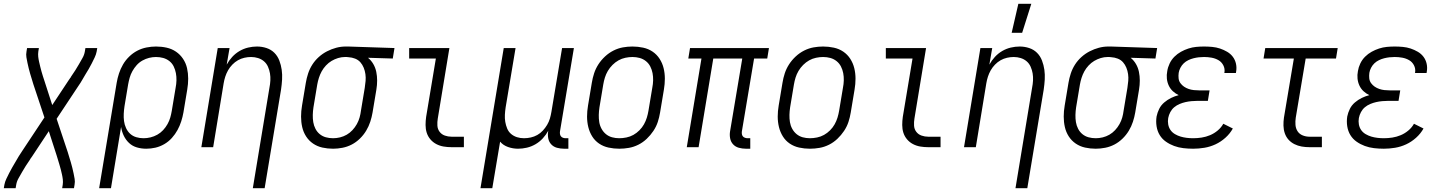

<svg xmlns="http://www.w3.org/2000/svg" viewBox="-46 -772 7566 1007"><path d="M-26 215 -23 197Q-20 181 -12.5 165.5Q-5 150 2.5 135Q10 120 18.5 105.5Q27 91 35.5 76.5Q44 62 52.5 47.5Q61 33 71 19L187 -156L129 -330Q125 -344 120.5 -358Q116 -372 112 -386Q108 -400 104.5 -414Q101 -428 98 -442.5Q95 -457 92.5 -471.5Q90 -486 93 -502L96 -520H158L155 -502Q153 -488 154.5 -474.5Q156 -461 159 -448Q162 -435 165 -422.5Q168 -410 171.5 -397.5Q175 -385 179 -372.5Q183 -360 187 -348L228 -221L316 -354Q318 -356 319 -358Q320 -360 322 -363H323Q324 -366 325.5 -368Q327 -370 328 -372Q339 -388 349 -403.5Q359 -419 368 -435Q377 -451 386.5 -467.5Q396 -484 399 -502L402 -520H464L461 -502Q458 -486 450.5 -470.5Q443 -455 435.5 -440Q428 -425 419.5 -410.5Q411 -396 402 -381.5Q393 -367 385 -352.5Q377 -338 367 -324L251 -149L309 25Q313 39 317.5 53Q322 67 326 81Q330 95 333.5 109Q337 123 340 137.5Q343 152 345.5 166.5Q348 181 345 197L342 215H280L283 197Q285 183 283.5 169.5Q282 156 279 143Q276 130 273 117.5Q270 105 266 92.5Q262 80 258.5 67.5Q255 55 251 43L210 -84L122 49Q120 51 119 53Q118 55 116 58H115Q114 61 112.5 63Q111 65 110 67Q99 83 89 98.5Q79 114 70 130Q61 146 51.5 162.5Q42 179 39 197L36 215Z M474 215 566 -338Q570 -362 578 -386.5Q586 -411 599 -433.5Q612 -456 631.5 -475Q651 -494 674 -506Q697 -518 722.5 -523Q748 -528 772 -528Q801 -528 828 -522Q855 -516 877 -501Q899 -486 914 -463.5Q929 -441 935 -414.5Q941 -388 941 -359.5Q941 -331 936 -302L916 -182Q912 -159 904.5 -135.5Q897 -112 885 -90Q873 -68 855.5 -48.5Q838 -29 815.5 -16Q793 -3 769 2.5Q745 8 721 8Q695 8 671.5 1Q648 -6 631 -22Q614 -38 603.5 -59.5Q593 -81 589 -106L536 215ZM707 -47Q725 -47 743.5 -51.5Q762 -56 779 -65.5Q796 -75 809.5 -89.5Q823 -104 832.5 -121Q842 -138 847 -155.5Q852 -173 855 -191L875 -311Q879 -331 879.5 -350.5Q880 -370 876.5 -388.5Q873 -407 865 -423.5Q857 -440 842.5 -451.5Q828 -463 810 -468Q792 -473 772 -473Q754 -473 736 -468.5Q718 -464 701 -454.5Q684 -445 671 -430.5Q658 -416 648.5 -399Q639 -382 634 -364Q629 -346 626 -329L607 -215Q604 -195 603 -175.5Q602 -156 604.5 -137Q607 -118 615 -100.5Q623 -83 636.5 -70.5Q650 -58 668.5 -52.5Q687 -47 707 -47Z M1280 215 1367 -311Q1371 -331 1372 -350Q1373 -369 1370 -387Q1367 -405 1359.5 -422Q1352 -439 1338.5 -450.5Q1325 -462 1307.5 -467.5Q1290 -473 1271 -473Q1253 -473 1235.5 -469Q1218 -465 1202 -456Q1186 -447 1172.5 -433Q1159 -419 1150 -403Q1141 -387 1135.5 -370Q1130 -353 1127 -335L1072 0H1010L1096 -520H1158L1143 -433Q1155 -455 1172 -473.5Q1189 -492 1210.5 -504.5Q1232 -517 1255.5 -522.5Q1279 -528 1302 -528Q1328 -528 1352 -520Q1376 -512 1393 -495Q1410 -478 1419 -454.5Q1428 -431 1431.5 -406Q1435 -381 1433.5 -355Q1432 -329 1428 -302L1342 215Z M1701 8Q1672 8 1645 2Q1618 -4 1596 -19Q1574 -34 1559.5 -56.5Q1545 -79 1539 -105.5Q1533 -132 1533 -160.5Q1533 -189 1538 -218L1558 -338Q1562 -362 1570 -386.5Q1578 -411 1592 -433Q1606 -455 1626 -473Q1646 -491 1669.5 -503Q1693 -515 1717.5 -521.5Q1742 -528 1767 -528H1781L2023 -520L2014 -465L1884 -469Q1901 -455 1912 -436Q1923 -417 1927.5 -395Q1932 -373 1932 -349.5Q1932 -326 1928 -302L1908 -182Q1904 -158 1896 -133.5Q1888 -109 1874.5 -86.5Q1861 -64 1841.5 -45Q1822 -26 1799 -14Q1776 -2 1750.5 3Q1725 8 1701 8ZM1701 -47Q1719 -47 1737.5 -51.5Q1756 -56 1772.5 -65.5Q1789 -75 1802.5 -89.5Q1816 -104 1825.5 -121Q1835 -138 1840 -156Q1845 -174 1847 -191L1867 -311Q1870 -330 1871.5 -348Q1873 -366 1870.5 -383.5Q1868 -401 1861.5 -417Q1855 -433 1844 -445.5Q1833 -458 1816.5 -464.5Q1800 -471 1782 -472L1772 -473H1763Q1745 -473 1727 -467.5Q1709 -462 1693 -452.5Q1677 -443 1663.5 -428.5Q1650 -414 1641 -397.5Q1632 -381 1626.5 -363.5Q1621 -346 1618 -329L1598 -209Q1595 -189 1594.5 -169.5Q1594 -150 1597 -131.5Q1600 -113 1608.5 -96.5Q1617 -80 1631 -68.5Q1645 -57 1663 -52Q1681 -47 1701 -47Z M2323 0Q2301 0 2280.5 -3.5Q2260 -7 2242 -16.5Q2224 -26 2211 -41.5Q2198 -57 2192 -76Q2186 -95 2186 -116.5Q2186 -138 2189 -159L2240 -465H2100V-520H2311L2250 -150Q2247 -132 2248 -113.5Q2249 -95 2259.5 -81Q2270 -67 2287 -61Q2304 -55 2322 -55H2387V0Z M2474 215 2596 -520H2658L2606 -209Q2603 -189 2602 -170Q2601 -151 2604 -133Q2607 -115 2614 -98Q2621 -81 2634.5 -69.5Q2648 -58 2665.5 -52.5Q2683 -47 2702 -47Q2720 -47 2738 -51Q2756 -55 2772 -64Q2788 -73 2801 -87Q2814 -101 2823.5 -117Q2833 -133 2838 -150Q2843 -167 2846 -185L2902 -520H2964L2891 -83Q2890 -76 2891 -69Q2892 -62 2896 -57Q2900 -52 2906.5 -49.5Q2913 -47 2921 -47H2935V8H2912Q2893 8 2875 3Q2857 -2 2845 -15Q2833 -28 2829.5 -46Q2826 -64 2829 -83L2830 -87Q2818 -65 2801 -46.5Q2784 -28 2762.5 -15.5Q2741 -3 2717.5 2.5Q2694 8 2671 8Q2644 8 2618.5 -1Q2593 -10 2577 -29L2536 215Z M3202 8Q3173 8 3145.5 2Q3118 -4 3096 -19Q3074 -34 3060 -56.5Q3046 -79 3039.5 -105.5Q3033 -132 3033 -160.5Q3033 -189 3038 -218L3058 -338Q3062 -363 3070 -387.5Q3078 -412 3092.5 -434.5Q3107 -457 3127.5 -476Q3148 -495 3172 -507Q3196 -519 3221 -523.5Q3246 -528 3271 -528Q3300 -528 3327.5 -522Q3355 -516 3377 -501Q3399 -486 3413.5 -463.5Q3428 -441 3434.5 -414.5Q3441 -388 3441 -359.5Q3441 -331 3436 -302L3416 -182Q3412 -157 3404 -132.5Q3396 -108 3381 -85.5Q3366 -63 3346 -44Q3326 -25 3302 -13Q3278 -1 3252.5 3.5Q3227 8 3202 8ZM3202 -47Q3220 -47 3239.5 -51Q3259 -55 3276 -64.5Q3293 -74 3307.5 -88.5Q3322 -103 3331.5 -120Q3341 -137 3346.5 -155Q3352 -173 3355 -191L3375 -311Q3379 -331 3379.5 -350.5Q3380 -370 3376.5 -388.5Q3373 -407 3364.5 -423.5Q3356 -440 3341.5 -451.5Q3327 -463 3309 -468Q3291 -473 3271 -473Q3253 -473 3234 -469Q3215 -465 3198 -455.5Q3181 -446 3166.5 -431.5Q3152 -417 3142 -400Q3132 -383 3126.5 -365Q3121 -347 3118 -329L3098 -209Q3095 -189 3094.5 -169.5Q3094 -150 3097 -131.5Q3100 -113 3109 -96.5Q3118 -80 3132 -68.5Q3146 -57 3164 -52Q3182 -47 3202 -47Z M3866 8Q3847 8 3829 3Q3811 -2 3799 -15Q3787 -28 3783.5 -46Q3780 -64 3783 -83L3847 -465H3695L3618 0H3556L3633 -465H3564L3573 -520H3987L3978 -465H3909L3845 -83Q3844 -76 3845 -69Q3846 -62 3850 -57Q3854 -52 3861 -49.5Q3868 -47 3875 -47H3889V8Z M4202 8Q4173 8 4145.5 2Q4118 -4 4096 -19Q4074 -34 4060 -56.5Q4046 -79 4039.5 -105.5Q4033 -132 4033 -160.5Q4033 -189 4038 -218L4058 -338Q4062 -363 4070 -387.5Q4078 -412 4092.5 -434.5Q4107 -457 4127.5 -476Q4148 -495 4172 -507Q4196 -519 4221 -523.5Q4246 -528 4271 -528Q4300 -528 4327.5 -522Q4355 -516 4377 -501Q4399 -486 4413.5 -463.5Q4428 -441 4434.5 -414.5Q4441 -388 4441 -359.5Q4441 -331 4436 -302L4416 -182Q4412 -157 4404 -132.5Q4396 -108 4381 -85.5Q4366 -63 4346 -44Q4326 -25 4302 -13Q4278 -1 4252.5 3.5Q4227 8 4202 8ZM4202 -47Q4220 -47 4239.5 -51Q4259 -55 4276 -64.5Q4293 -74 4307.5 -88.5Q4322 -103 4331.5 -120Q4341 -137 4346.5 -155Q4352 -173 4355 -191L4375 -311Q4379 -331 4379.5 -350.5Q4380 -370 4376.5 -388.5Q4373 -407 4364.5 -423.5Q4356 -440 4341.5 -451.5Q4327 -463 4309 -468Q4291 -473 4271 -473Q4253 -473 4234 -469Q4215 -465 4198 -455.5Q4181 -446 4166.5 -431.5Q4152 -417 4142 -400Q4132 -383 4126.5 -365Q4121 -347 4118 -329L4098 -209Q4095 -189 4094.5 -169.5Q4094 -150 4097 -131.5Q4100 -113 4109 -96.5Q4118 -80 4132 -68.5Q4146 -57 4164 -52Q4182 -47 4202 -47Z M4823 0Q4801 0 4780.5 -3.5Q4760 -7 4742 -16.5Q4724 -26 4711 -41.5Q4698 -57 4692 -76Q4686 -95 4686 -116.5Q4686 -138 4689 -159L4740 -465H4600V-520H4811L4750 -150Q4747 -132 4748 -113.5Q4749 -95 4759.5 -81Q4770 -67 4787 -61Q4804 -55 4822 -55H4887V0Z M5280 215 5367 -311Q5371 -331 5372 -350Q5373 -369 5370 -387Q5367 -405 5359.5 -422Q5352 -439 5338.5 -450.5Q5325 -462 5307.5 -467.5Q5290 -473 5271 -473Q5253 -473 5235.5 -469Q5218 -465 5202 -456Q5186 -447 5172.5 -433Q5159 -419 5150 -403Q5141 -387 5135.5 -370Q5130 -353 5127 -335L5072 0H5010L5096 -520H5158L5143 -433Q5155 -455 5172 -473.5Q5189 -492 5210.5 -504.5Q5232 -517 5255.5 -522.5Q5279 -528 5302 -528Q5328 -528 5352 -520Q5376 -512 5393 -495Q5410 -478 5419 -454.5Q5428 -431 5431.5 -406Q5435 -381 5433.5 -355Q5432 -329 5428 -302L5342 215ZM5260 -600 5295 -752H5363L5315 -600Z M5701 8Q5672 8 5645 2Q5618 -4 5596 -19Q5574 -34 5559.5 -56.5Q5545 -79 5539 -105.5Q5533 -132 5533 -160.5Q5533 -189 5538 -218L5558 -338Q5562 -362 5570 -386.5Q5578 -411 5592 -433Q5606 -455 5626 -473Q5646 -491 5669.5 -503Q5693 -515 5717.5 -521.5Q5742 -528 5767 -528H5781L6023 -520L6014 -465L5884 -469Q5901 -455 5912 -436Q5923 -417 5927.5 -395Q5932 -373 5932 -349.5Q5932 -326 5928 -302L5908 -182Q5904 -158 5896 -133.5Q5888 -109 5874.5 -86.5Q5861 -64 5841.5 -45Q5822 -26 5799 -14Q5776 -2 5750.5 3Q5725 8 5701 8ZM5701 -47Q5719 -47 5737.5 -51.5Q5756 -56 5772.5 -65.5Q5789 -75 5802.5 -89.5Q5816 -104 5825.5 -121Q5835 -138 5840 -156Q5845 -174 5847 -191L5867 -311Q5870 -330 5871.5 -348Q5873 -366 5870.5 -383.5Q5868 -401 5861.5 -417Q5855 -433 5844 -445.5Q5833 -458 5816.5 -464.5Q5800 -471 5782 -472L5772 -473H5763Q5745 -473 5727 -467.5Q5709 -462 5693 -452.5Q5677 -443 5663.5 -428.5Q5650 -414 5641 -397.5Q5632 -381 5626.5 -363.5Q5621 -346 5618 -329L5598 -209Q5595 -189 5594.5 -169.5Q5594 -150 5597 -131.5Q5600 -113 5608.5 -96.5Q5617 -80 5631 -68.5Q5645 -57 5663 -52Q5681 -47 5701 -47Z M6212 8Q6186 8 6160.5 5Q6135 2 6112 -6.5Q6089 -15 6069 -29Q6049 -43 6036.5 -63.5Q6024 -84 6020 -109.5Q6016 -135 6020 -161Q6024 -181 6033.5 -200.5Q6043 -220 6060 -234.5Q6077 -249 6096.5 -258.5Q6116 -268 6136 -273Q6119 -281 6105.5 -293.5Q6092 -306 6084 -323Q6076 -340 6074 -359.5Q6072 -379 6076 -399Q6079 -419 6088.5 -439Q6098 -459 6113.5 -474.5Q6129 -490 6148 -500.5Q6167 -511 6187 -517.5Q6207 -524 6227.5 -526Q6248 -528 6269 -528Q6290 -528 6311.5 -526Q6333 -524 6352.5 -517.5Q6372 -511 6390 -500.5Q6408 -490 6420 -474Q6432 -458 6436.5 -437.5Q6441 -417 6437 -395L6436 -389H6375L6376 -392Q6379 -412 6370 -429.5Q6361 -447 6344.5 -456.5Q6328 -466 6308.5 -469.5Q6289 -473 6269 -473Q6255 -473 6241.5 -471.5Q6228 -470 6214 -466.5Q6200 -463 6186.5 -456.5Q6173 -450 6162.5 -440Q6152 -430 6145 -416.5Q6138 -403 6136 -390Q6134 -375 6135.5 -361Q6137 -347 6145 -336Q6153 -325 6164 -317.5Q6175 -310 6188 -305.5Q6201 -301 6215 -299.5Q6229 -298 6243 -298H6298L6289 -243H6234Q6219 -243 6203 -241.5Q6187 -240 6171.5 -236.5Q6156 -233 6140.5 -226.5Q6125 -220 6112.5 -209.5Q6100 -199 6092 -184Q6084 -169 6081 -153Q6078 -136 6081 -119.5Q6084 -103 6093 -90Q6102 -77 6116.5 -68.5Q6131 -60 6146.5 -55.5Q6162 -51 6178.5 -49Q6195 -47 6212 -47Q6234 -47 6256.5 -50.5Q6279 -54 6300.5 -63Q6322 -72 6340.5 -87.5Q6359 -103 6370 -123L6420 -98Q6405 -71 6381 -49.5Q6357 -28 6329 -15Q6301 -2 6271 3Q6241 8 6212 8Z M6823 0Q6801 0 6781 -3.5Q6761 -7 6743 -16Q6725 -25 6712 -39.5Q6699 -54 6692.5 -73Q6686 -92 6685.5 -113Q6685 -134 6688 -155L6740 -465H6581L6590 -520H6970L6961 -465H6802L6750 -155Q6747 -136 6748.5 -117Q6750 -98 6759.5 -83.5Q6769 -69 6786 -62Q6803 -55 6822 -55H6887V0Z M7212 8Q7186 8 7160.5 5Q7135 2 7112 -6.5Q7089 -15 7069 -29Q7049 -43 7036.5 -63.5Q7024 -84 7020 -109.5Q7016 -135 7020 -161Q7024 -181 7033.5 -200.5Q7043 -220 7060 -234.5Q7077 -249 7096.5 -258.5Q7116 -268 7136 -273Q7119 -281 7105.5 -293.5Q7092 -306 7084 -323Q7076 -340 7074 -359.5Q7072 -379 7076 -399Q7079 -419 7088.5 -439Q7098 -459 7113.5 -474.5Q7129 -490 7148 -500.5Q7167 -511 7187 -517.5Q7207 -524 7227.5 -526Q7248 -528 7269 -528Q7290 -528 7311.5 -526Q7333 -524 7352.5 -517.5Q7372 -511 7390 -500.5Q7408 -490 7420 -474Q7432 -458 7436.5 -437.5Q7441 -417 7437 -395L7436 -389H7375L7376 -392Q7379 -412 7370 -429.5Q7361 -447 7344.5 -456.5Q7328 -466 7308.5 -469.5Q7289 -473 7269 -473Q7255 -473 7241.5 -471.5Q7228 -470 7214 -466.5Q7200 -463 7186.5 -456.5Q7173 -450 7162.5 -440Q7152 -430 7145 -416.5Q7138 -403 7136 -390Q7134 -375 7135.5 -361Q7137 -347 7145 -336Q7153 -325 7164 -317.5Q7175 -310 7188 -305.5Q7201 -301 7215 -299.5Q7229 -298 7243 -298H7298L7289 -243H7234Q7219 -243 7203 -241.5Q7187 -240 7171.5 -236.5Q7156 -233 7140.5 -226.5Q7125 -220 7112.5 -209.5Q7100 -199 7092 -184Q7084 -169 7081 -153Q7078 -136 7081 -119.5Q7084 -103 7093 -90Q7102 -77 7116.5 -68.5Q7131 -60 7146.5 -55.5Q7162 -51 7178.5 -49Q7195 -47 7212 -47Q7234 -47 7256.5 -50.5Q7279 -54 7300.5 -63Q7322 -72 7340.5 -87.5Q7359 -103 7370 -123L7420 -98Q7405 -71 7381 -49.5Q7357 -28 7329 -15Q7301 -2 7271 3Q7241 8 7212 8Z"/></svg>

Font: Iosevka Curly Light
Style: Italic
Weight: 300
Italic angle: -9°
Monospace: yes
Designer: Belleve Invis
Foundry: Belleve Invis
Version: Version 22.1.2; ttfautohint (v1.8.4)